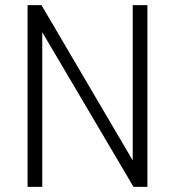

<svg xmlns="http://www.w3.org/2000/svg" viewBox="-20 -725 679 745"><path d="M87 0V-705H141L510 -77H495V-705H552V0H498L128 -627H144V0Z"/></svg>

Font: Nunito Sans 10pt Condensed Light
Style: Regular
Weight: 300
Width: 3
Designer: Vernon Adams
Foundry: Vernon Adams
Version: Version 3.101;gftools[0.9.27]